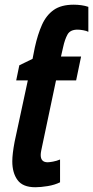

<svg xmlns="http://www.w3.org/2000/svg" viewBox="-20 -785 395 815"><path d="M129.9 9.8Q76.7 9.8 54.4 -20.8Q32.2 -51.3 32.2 -100.1Q32.2 -131.3 42 -183.1L98.1 -443.8H48.8L62 -507.8L118.2 -535.2L127.9 -584Q140.1 -639.2 158.2 -679.7Q176.3 -720.2 208 -742.7Q239.7 -765.1 293 -765.1Q308.6 -765.1 325 -762.9Q341.3 -760.7 355 -755.9V-649.9Q347.2 -654.3 333 -656.7Q318.8 -659.2 309.1 -659.2Q277.8 -659.2 266.4 -638.2Q254.9 -617.2 248 -585L238.8 -544.9H324.2L303.2 -443.8H217.8L159.2 -166Q156.7 -154.8 154.8 -144.8Q152.8 -134.8 152.8 -127Q152.8 -96.2 182.1 -96.2Q189.5 -96.2 204.6 -98.9Q219.7 -101.6 234.9 -107.9V-11.2Q212.4 0 182.6 4.9Q152.8 9.8 129.9 9.8Z"/></svg>

Font: Open Sans Condensed
Style: Bold Italic
Weight: 700
Width: 3
Italic angle: -12°
Designer: Monotype Design Team
Foundry: Monotype Imaging Inc.
Version: Version 3.003; ttfautohint (v1.8.4)